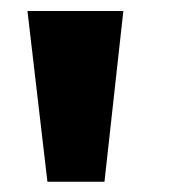

<svg xmlns="http://www.w3.org/2000/svg" viewBox="-20 -748 353 358"><path d="M68.4 -409.2 31.2 -727.5H210L174.8 -409.2Z"/></svg>

Font: Inter Black
Style: Regular
Weight: 900
Designer: Rasmus Andersson
Foundry: rsms
Version: Version 4.000;git-a52131595